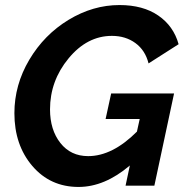

<svg xmlns="http://www.w3.org/2000/svg" viewBox="-20 -735 737 760"><path d="M398 -264 420 -365H669L591 0H477L494 -80Q394 5 291 5Q179 5 108 -78Q37 -161 37 -287Q37 -399 96 -498.5Q155 -598 251.5 -656.5Q348 -715 453 -715Q546 -715 606.5 -673.5Q667 -632 687 -560L568 -484Q555 -536 516 -564.5Q477 -593 423 -593Q325 -593 251.5 -504Q178 -415 178 -302Q178 -221 219 -169Q260 -117 329 -117Q425 -117 522 -214L533 -264Z"/></svg>

Font: Raleway-v4020
Style: Bold Italic
Weight: 700
Italic angle: -12°
Designer: Matt McInerney, Pablo Impallari, Rodrigo Fuenzalida
Foundry: Matt McInerney, Pablo Impallari, Rodrigo Fuenzalida
Version: Version 4.020;PS 004.020;hotconv 1.0.88;makeotf.lib2.5.64775